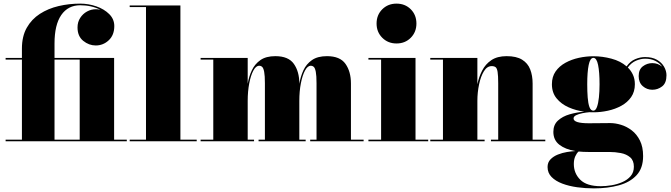

<svg xmlns="http://www.w3.org/2000/svg" viewBox="-20 -780 3706 1060"><path d="M11 -9H101V-451H11V-460H101V-511.5Q101 -579.5 127.8 -626.8Q154.5 -674 200.2 -703.5Q246 -733 303.5 -746.5Q361 -760 423 -760Q468.5 -760 511.8 -745Q555 -730 583 -702.2Q611 -674.5 611 -636Q611 -586.5 580.5 -557.8Q550 -529 508.5 -529Q471 -529 439.5 -554.5Q408 -580 408 -628.5Q408 -658.5 422.8 -681.2Q437.5 -704 460.5 -716.5Q483.5 -729 508.5 -729Q521.5 -729 534.5 -726Q484.5 -751 423 -751Q355.5 -751 318.2 -697Q281 -643 281 -540V-460H610V-9H680V0H11ZM420 -451H281V-9H420Z M696 -9H786V-741H696V-750H976V-9H1066V0H696Z M1087.5 -9H1157.5V-451H1087.5V-460H1347.5V-317.5Q1354 -357 1370.5 -392Q1387 -427 1418 -448.5Q1449 -470 1500 -470Q1572.5 -470 1602.5 -427.2Q1632.5 -384.5 1632.5 -319V-317Q1639 -357 1655 -391.8Q1671 -426.5 1702.2 -448.2Q1733.5 -470 1785 -470Q1857.5 -470 1887.5 -427.2Q1917.5 -384.5 1917.5 -319V-9H1987.5V0H1692.5V-9H1727.5V-320.5Q1727.5 -362.5 1723.5 -383.2Q1719.5 -404 1712.5 -410.5Q1705.5 -417 1696 -417Q1678 -417 1663.8 -390.5Q1649.5 -364 1641 -319.8Q1632.5 -275.5 1632.5 -223V-9H1667.5V0H1407.5V-9H1442.5V-320.5Q1442.5 -362.5 1438.5 -383.2Q1434.5 -404 1427.5 -410.5Q1420.5 -417 1411 -417Q1393 -417 1378.8 -390.5Q1364.5 -364 1356 -319.8Q1347.5 -275.5 1347.5 -223V-9H1382.5V0H1087.5Z M2059 -650Q2059 -697.5 2090.5 -728.8Q2122 -760 2169 -760Q2216.5 -760 2247.8 -728.8Q2279 -697.5 2279 -650Q2279 -603 2247.8 -571.5Q2216.5 -540 2169 -540Q2122 -540 2090.5 -571.5Q2059 -603 2059 -650ZM2014 -9H2084V-451H2014V-460H2274V-9H2344V0H2014Z M2355.5 -9H2425.5V-451H2355.5V-460H2615.5V-314.5Q2623.5 -354.5 2641.8 -390.2Q2660 -426 2692.8 -448Q2725.5 -470 2777 -470Q2831 -470 2862.5 -450.5Q2894 -431 2907.2 -396.8Q2920.5 -362.5 2920.5 -319V-9H2990.5V0H2690.5V-9H2730.5V-320.5Q2730.5 -362.5 2727.2 -382.8Q2724 -403 2716.2 -409Q2708.5 -415 2694.5 -415Q2669 -415 2651.5 -386.5Q2634 -358 2624.8 -313.8Q2615.5 -269.5 2615.5 -223V-9H2655.5V0H2355.5Z M3035 -52Q3035 -91 3060.2 -114.2Q3085.5 -137.5 3124.5 -148.8Q3163.5 -160 3205.5 -163.5Q3160 -169.5 3119.2 -187.5Q3078.5 -205.5 3052.8 -237Q3027 -268.5 3027 -315Q3027 -356.5 3047.5 -385.8Q3068 -415 3101.8 -433.5Q3135.5 -452 3176 -460.8Q3216.5 -469.5 3256 -469.5Q3305.5 -469.5 3355.5 -456.2Q3405.5 -443 3439.5 -413.5Q3459.5 -442 3487 -453.5Q3514.5 -465 3541 -465Q3580.5 -465 3606.8 -450Q3633 -435 3646.2 -411.8Q3659.5 -388.5 3659.5 -364.5Q3659.5 -321.5 3635.5 -303Q3611.5 -284.5 3581.5 -284.5Q3551.5 -284.5 3528.8 -304.2Q3506 -324 3506 -360Q3506 -396.5 3529.2 -414Q3552.5 -431.5 3581.5 -431.5Q3612 -431.5 3635.5 -412Q3622 -431.5 3598 -443.8Q3574 -456 3541.5 -456Q3517.5 -456 3491.5 -445Q3465.5 -434 3446 -407.5Q3464 -390 3474.5 -367Q3485 -344 3485 -315Q3485 -273.5 3464.5 -244Q3444 -214.5 3410.2 -196Q3376.5 -177.5 3336.2 -168.8Q3296 -160 3256 -160Q3245 -160 3233.5 -160.5Q3215.5 -159 3195.2 -155Q3175 -151 3160.8 -144Q3146.5 -137 3146.5 -126Q3146.5 -99.5 3231 -99.5Q3257.5 -99.5 3292.5 -100Q3327.5 -100.5 3349 -100.5Q3377 -100.5 3408.5 -91Q3440 -81.5 3467.8 -60.2Q3495.5 -39 3513 -4Q3530.5 31 3530.5 82Q3530.5 148.5 3494.2 187.5Q3458 226.5 3396.5 243.2Q3335 260 3259 260Q3212 260 3166.5 253.8Q3121 247.5 3084 233.5Q3047 219.5 3025 197Q3003 174.5 3003 142Q3003 116.5 3019.2 99.8Q3035.5 83 3060 73.2Q3084.5 63.5 3110.5 59.2Q3136.5 55 3156.5 54Q3100.5 44.5 3067.8 18.8Q3035 -7 3035 -52ZM3222 -315Q3222 -275.5 3224.5 -242.2Q3227 -209 3234.2 -189Q3241.5 -169 3256 -169Q3268 -169 3275.5 -189Q3283 -209 3286.5 -242.2Q3290 -275.5 3290 -315Q3290 -382 3282 -421.2Q3274 -460.5 3256 -460.5Q3238 -460.5 3230 -421.2Q3222 -382 3222 -315ZM3148 125.5Q3148 177 3183.8 212.5Q3219.5 248 3297 248Q3325 248 3356.5 242.8Q3388 237.5 3416 225.2Q3444 213 3461.8 192.2Q3479.5 171.5 3479.5 140.5Q3479.5 106 3459 88.5Q3438.5 71 3407.5 65Q3376.5 59 3344 59H3227.5Q3199.5 59 3174.5 56.5Q3164.5 64.5 3156.2 82.5Q3148 100.5 3148 125.5Z"/></svg>

Font: Bodoni* 24pt Fatface
Style: Regular
Weight: 900
Version: Version 2.3